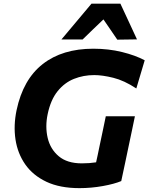

<svg xmlns="http://www.w3.org/2000/svg" viewBox="-20 -986 788 1019"><path d="M402 12.5Q298 12.5 226.5 -21.2Q155 -55 114.2 -113.2Q73.5 -171.5 62.2 -245.8Q51 -320 68 -401.5Q102.5 -564.5 206.8 -646Q311 -727.5 475.5 -727.5Q556 -727.5 627.2 -710Q698.5 -692.5 748 -666L703.5 -516.5Q639 -559 581.2 -573.2Q523.5 -587.5 480 -587.5Q423 -587.5 372.8 -567.5Q322.5 -547.5 285.8 -502Q249 -456.5 233 -380.5Q219 -314 233 -254.2Q247 -194.5 291.8 -156.8Q336.5 -119 414.5 -119Q455 -119 490 -124.5Q494.5 -145 498.8 -164.8Q503 -184.5 507 -204.5Q517.5 -254 525.5 -292Q533.5 -330 541.5 -369H696Q688 -330 680 -292Q672 -254 661.5 -204.5Q652.5 -162 643.8 -120Q635 -78 623.5 -25Q586.5 -9.5 525.2 1.5Q464 12.5 402 12.5ZM602.5 -775.5Q584.5 -802 566 -829Q547.5 -856 529 -883Q500.5 -856 473 -829.5Q445.5 -803 418.5 -776.5H306Q346.5 -824.5 385.8 -871.5Q425 -918.5 465.5 -966.5H619Q641 -919 663.2 -871.5Q685.5 -824 707 -777Z"/></svg>

Font: Commissioner
Style: Bold Italic
Weight: 700
Italic angle: -12°
Designer: Kostas Bartsokas
Foundry: Kostas Bartsokas
Version: Version 1.000; ttfautohint (v1.8.3)